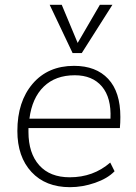

<svg xmlns="http://www.w3.org/2000/svg" viewBox="-20 -769 564 796"><path d="M477 -238H98V-222Q98 -134 142.5 -84Q187 -34 269 -34Q367 -34 437 -95L455 -59Q426 -29 374 -11Q322 7 270 7Q169 7 110.5 -56Q52 -119 52 -226Q52 -348 115.5 -422Q179 -496 287 -496Q378 -496 428.5 -442Q479 -388 479 -284Q479 -260 477 -238ZM102 -277H438Q442 -364 402.5 -410.5Q363 -457 290 -457Q210 -457 161.5 -410Q113 -363 102 -277ZM302 -591 394 -749H446L319 -549H281L186 -749H236Z"/></svg>

Font: Iunito ExtraLight
Style: Italic
Weight: 200
Italic angle: -4.541°
Designer: Vernon Adams
Foundry: Vernon Adams
Version: Version 2.001;November 30, 2019;FontCreator 12.0.0.2547 64-b